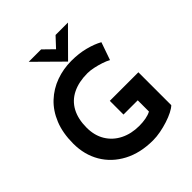

<svg xmlns="http://www.w3.org/2000/svg" viewBox="-250 -1092 1259 1259"><g transform="rotate(-45 379.5 -462.5)"><path d="M686 -71Q672 -57 644.5 -43Q617 -29 581.5 -17.5Q546 -6 509 1Q472 8 439 8Q321 8 234 -38Q147 -84 100 -164Q53 -244 53 -347Q53 -445 83 -519Q113 -593 165.5 -642Q218 -691 285.5 -715.5Q353 -740 428 -740Q497 -740 555 -725Q613 -710 654 -687L611 -564Q592 -575 562 -585Q532 -595 501 -601.5Q470 -608 445 -608Q365 -608 307 -579.5Q249 -551 219 -495Q189 -439 189 -359Q189 -287 221 -234Q253 -181 310.5 -152Q368 -123 442 -123Q475 -123 504 -128.5Q533 -134 553 -145V-249H421V-376H686ZM341 -933 424 -852 391 -843 475 -933H590L410 -752H409L226 -933Z"/></g></svg>

Font: Reem Kufi Fun SemiBold
Style: Regular
Weight: 600
Designer: Khaled Hosny
Version: Version 1.005